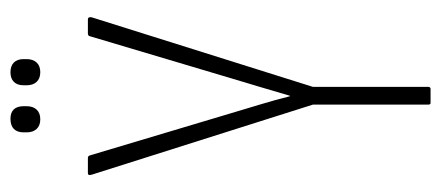

<svg xmlns="http://www.w3.org/2000/svg" viewBox="-258 -585 843 367"><g transform="rotate(-90 163.5 -401.5)"><path d="M150 0Q147 0 147 -5V-225L13 -648Q11 -655 16 -655H45Q49 -655 50 -651L131 -380Q139 -353 147.5 -325Q156 -297 163 -269H164Q172 -297 180.5 -325Q189 -353 197 -380L278 -652Q279 -655 283 -655H310Q315 -655 314 -648L181 -225V-5Q181 0 177 0ZM119 -746Q107 -746 100.5 -753Q94 -760 94 -772V-778Q94 -790 100.5 -796.5Q107 -803 120 -803Q132 -803 138 -796.5Q144 -790 144 -778V-772Q144 -760 137.5 -753Q131 -746 119 -746ZM209 -746Q197 -746 190.5 -753Q184 -760 184 -772V-778Q184 -790 190.5 -796.5Q197 -803 209 -803Q221 -803 227.5 -796.5Q234 -790 234 -778V-772Q234 -760 227.5 -753Q221 -746 209 -746Z"/></g></svg>

Font: Sofia Sans Extra Condensed ExtraLight
Style: Regular
Weight: 250
Designer: Botio Nikoltchev, Ani Petrova
Foundry: lettersoup
Version: Version 4.101